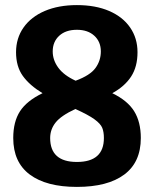

<svg xmlns="http://www.w3.org/2000/svg" viewBox="-20 -725 604 754"><path d="M533 -183Q533 -88 468 -39.5Q403 9 282 9Q162 9 97 -39.5Q32 -88 32 -183Q32 -247 58.5 -288Q85 -329 147 -359Q96 -390 69.5 -427Q43 -464 43 -520Q43 -575 72.5 -617Q102 -659 156 -682Q210 -705 282 -705Q355 -705 408.5 -682Q462 -659 491 -617Q520 -575 520 -520Q520 -463 495 -424.5Q470 -386 421 -359Q481 -330 507 -288Q533 -246 533 -183ZM187 -523Q187 -489 209 -459Q231 -429 277 -408Q334 -429 355 -458Q376 -487 376 -523Q376 -561 350.5 -584.5Q325 -608 282 -608Q238 -608 212.5 -584.5Q187 -561 187 -523ZM388 -183Q388 -207 381.5 -223Q375 -239 351 -256.5Q327 -274 276 -297Q220 -271 198.5 -244Q177 -217 177 -183Q177 -89 282 -89Q388 -89 388 -183Z"/></svg>

Font: Krub
Style: Bold
Weight: 700
Version: Version 1.000; ttfautohint (v1.6)